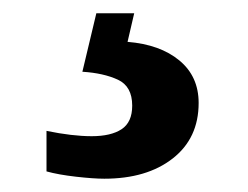

<svg xmlns="http://www.w3.org/2000/svg" viewBox="-20 -29 373 289"><path d="M137 240Q121 240 94.5 237Q68 234 50 229V168Q89 176 118 176Q147 176 163 165.5Q179 155 179 130Q179 101 157.5 91Q136 81 104 79L125 -9H182L172 34Q221 38 250 62Q279 86 279 126Q279 179 240 209.5Q201 240 137 240Z"/></svg>

Font: Noto Serif
Style: Bold
Weight: 700
Designer: Monotype Design Team
Foundry: Monotype Imaging Inc.
Version: Version 2.014